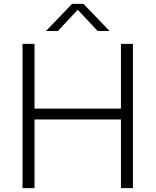

<svg xmlns="http://www.w3.org/2000/svg" viewBox="-20 -965 798 985"><path d="M95.5 0V-740H157V-408H600.5V-740H662V0H600.5V-352H157V0ZM216 -806 349.5 -945H408.5L542 -806H481L370 -924.5H388L277 -806Z"/></svg>

Font: Encode Sans SemiExpanded Light
Style: Regular
Weight: 300
Width: 6
Designer: Multiple Designers
Foundry: Impallari Type
Version: Version 3.002